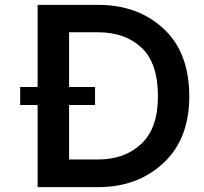

<svg xmlns="http://www.w3.org/2000/svg" viewBox="-20 -770 840 790"><path d="M383.8 -750Q546.9 -750 652.8 -652.1Q758.8 -554.2 758.8 -373Q758.8 -198.2 652.3 -99.1Q545.9 0 383.8 0H134.8V-337.9H63V-412.1H134.8V-750ZM382.8 -113.8Q493.7 -113.8 561.8 -178.5Q629.9 -243.2 629.9 -373Q629.9 -510.3 562.5 -573.7Q495.1 -637.2 382.8 -637.2H264.2V-412.1H371.1V-337.9H264.2V-113.8Z"/></svg>

Font: Oakes Grotesk
Style: SemiBold
Weight: 600
Designer: Samuel Oakes
Foundry: Samuel Oakes
Version: Version 1.0 | wf-rip DC20170320